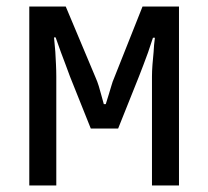

<svg xmlns="http://www.w3.org/2000/svg" viewBox="-20 -570 640 590"><path d="M182 -550 274 -331Q279 -320 283.5 -305.5Q288 -291 291 -279Q295 -264 299 -250H305Q309 -264 314 -279Q318 -291 322 -305.5Q326 -320 331 -331L418 -550H530V0H447V-335Q447 -351 448.5 -371Q450 -391 452 -410Q453 -432 456 -454H450Q442 -431 435 -409Q428 -390 420.5 -370Q413 -350 407 -335L343 -175H259L195 -335Q189 -351 181.5 -371.5Q174 -392 167 -410Q159 -432 151 -455H146Q148 -433 150 -411Q151 -393 152 -372.5Q153 -352 153 -335V0H70V-550Z"/></svg>

Font: JetBrainsMono NF
Style: Regular
Weight: 400
Monospace: yes
Designer: Philipp Nurullin, Konstantin Bulenkov
Foundry: JetBrains
Version: Version 1.0.2; ttfautohint (v1.8.3)